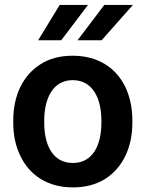

<svg xmlns="http://www.w3.org/2000/svg" viewBox="-20 -770 606 799"><path d="M35.2 -258.8C35.2 -207.5 44.9 -162.1 64.5 -121.6C103 -40.5 178.2 9.8 283.2 9.8C335.4 9.8 380.4 -2 417.5 -25.4C491.2 -72.3 530.8 -156.7 530.8 -258.8V-269C530.8 -320.3 521 -366.7 502 -407.2C462.9 -488.3 387.7 -538.1 282.2 -538.1C230 -538.1 185.5 -526.4 148.9 -502.9C74.7 -456.1 35.2 -372.1 35.2 -269ZM164.1 -269C164.1 -358.4 199.2 -436.5 282.2 -436.5C367.2 -436.5 401.9 -358.4 401.9 -269V-258.8C401.9 -167.5 367.2 -91.8 283.2 -91.8C198.7 -91.8 164.1 -167.5 164.1 -258.8ZM402.8 -602.5 533.2 -749.5H414.1L302.7 -602.5ZM234.9 -602.5 346.2 -749.5H228.5L138.7 -602.5Z"/></svg>

Font: Vazirmatn SemiBold
Style: Regular
Weight: 600
Designer: Saber Rastikerdar
Foundry: Saber Rastikerdar
Version: Version 33.003